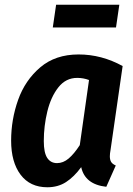

<svg xmlns="http://www.w3.org/2000/svg" viewBox="-20 -775 561 811"><path d="M498 -496 447 -142Q444 -126 444 -115Q444 -100 449.5 -91Q455 -82 469 -76L429 14Q339 4 323 -69Q293 -28 259 -6Q225 16 180 16Q107 16 67 -37Q27 -90 27 -181Q27 -270 56.5 -353Q86 -436 150 -490.5Q214 -545 312 -545Q409 -545 498 -496ZM165 -179Q165 -130 179.5 -108Q194 -86 221 -86Q247 -86 270 -105.5Q293 -125 317 -162L356 -437Q332 -446 306 -446Q258 -446 226.5 -406Q195 -366 180 -304.5Q165 -243 165 -179ZM203 -659 217 -755H484L470 -659Z"/></svg>

Font: Fira Sans Condensed SemiBold
Style: Italic
Weight: 600
Width: 3
Italic angle: -8°
Designer: bBox Type GmbH & Carrois Corporate GbR & Edenspiekermann AG
Foundry: bBox Type GmbH & Carrois Corporate GbR & Edenspiekermann AG
Version: Version 4.301